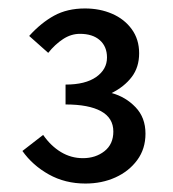

<svg xmlns="http://www.w3.org/2000/svg" viewBox="-20 -827 410 454"><path d="M182 -393Q134 -393 95.5 -414.5Q57 -436 33 -470L82 -508Q100 -482 124 -467.5Q148 -453 176 -453Q206 -453 227 -469.5Q248 -486 248 -516Q248 -548 219 -564Q190 -580 135 -580V-627Q182 -627 207.5 -645Q233 -663 233 -691Q233 -717 216 -732Q199 -747 169 -747Q148 -747 129 -734.5Q110 -722 94 -702L49 -742Q77 -773 108 -790Q139 -807 181 -807Q216 -807 245 -794.5Q274 -782 291.5 -758Q309 -734 309 -701Q309 -668 291.5 -645Q274 -622 244 -607Q277 -598 300.5 -573.5Q324 -549 324 -511Q324 -475 304.5 -448.5Q285 -422 253 -407.5Q221 -393 182 -393Z"/></svg>

Font: Assistant ExtraLight SemiBold
Style: Regular
Weight: 600
Version: Version 3.000